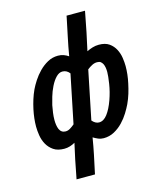

<svg xmlns="http://www.w3.org/2000/svg" viewBox="-132 -800 876 1086"><g transform="rotate(-15 306.5 -257.5)"><path d="M386 -81Q413 -81 435 -110Q457 -139 474 -187Q490 -232 497 -277Q504 -322 504 -345Q504 -358 502 -370.5Q500 -383 495 -393Q490 -402 483 -407.5Q476 -413 462 -413Q447 -413 432.5 -405.5Q418 -398 404 -387L346 -103Q354 -93 364.5 -87Q375 -81 386 -81ZM243 -108 301 -391Q284 -413 259 -413Q240 -413 222.5 -395.5Q205 -378 190 -348Q176 -320 167.5 -290.5Q159 -261 155 -244Q151 -223 148 -201.5Q145 -180 145 -159Q145 -145 147 -131Q149 -117 154 -105Q165 -81 190 -81Q204 -81 217 -89Q230 -97 243 -108ZM221 -6Q207 2 191 7Q175 12 158 12Q119 12 95 -4.5Q71 -21 57.5 -45.5Q44 -70 39.5 -98.5Q35 -127 35 -150Q35 -197 46 -249Q52 -277 60.5 -304Q69 -331 81 -357Q91 -378 107.5 -403.5Q124 -429 146.5 -452Q169 -475 197 -490.5Q225 -506 258 -506Q276 -506 291 -500.5Q306 -495 319 -486Q328 -540 339.5 -593.5Q351 -647 362 -701L364 -712H472L469 -696Q459 -643 448.5 -591Q438 -539 426 -487Q442 -495 460 -500.5Q478 -506 497 -506Q535 -506 557.5 -490Q580 -474 592.5 -450Q605 -426 609 -399Q613 -372 613 -350Q613 -302 602 -252Q596 -223 587.5 -195Q579 -167 566 -139Q556 -118 540 -92Q524 -66 501.5 -42.5Q479 -19 450.5 -3.5Q422 12 388 12Q371 12 356 5.5Q341 -1 328 -9Q320 40 310 88.5Q300 137 289 187L287 197H179L182 182Q191 134 200.5 87.5Q210 41 221 -6Z"/></g></svg>

Font: Codetta
Style: Bold Italic
Weight: 700
Italic angle: -11°
Designer: Ulrich Proeller
Foundry: PROSA GmbH
Version: Version 2.00;September 29, 2018;FontCreator 11.5.0.2427 64-b